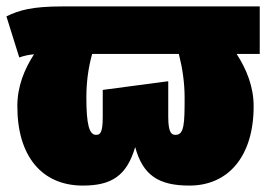

<svg xmlns="http://www.w3.org/2000/svg" viewBox="-31 -556 829 598"><path d="M778 -536H163C68 -536 28 -524 -11 -505L29 -377C46 -383 57 -385 75 -387C44 -339 23 -286 23 -225C23 -70 99 22 227 22C317 22 364 -9 390 -98C414 -10 463 22 559 22C680 22 759 -69 759 -225C759 -286 737 -340 706 -388H778ZM544 -252C544 -172 543 -136 516 -136C505 -136 493 -139 493 -192V-303L289 -276V-192C289 -142 281 -136 268 -136C247 -136 238 -168 238 -252C238 -300 244 -345 256 -388H526C537 -345 544 -299 544 -252Z"/></svg>

Font: Fira Sans Ultra
Style: Regular
Weight: 950
Designer: Carrois Corporate & Edenspiekermann AG
Foundry: Carrois Corporate GbR & Edenspiekermann AG
Version: Version 4.203;PS 004.203;hotconv 1.0.88;makeotf.lib2.5.64775